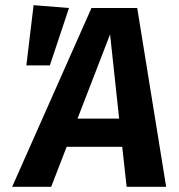

<svg xmlns="http://www.w3.org/2000/svg" viewBox="-20 -723 691 743"><path d="M453 -155H238L178 0H27L334 -692H511L623 0H470ZM441 -264 406 -590 280 -264ZM247 -692 173 -470H82L110 -703Z"/></svg>

Font: Fira Sans SemiBold
Style: Italic
Weight: 600
Italic angle: -8°
Designer: bBox Type GmbH & Carrois Corporate GbR & Edenspiekermann AG
Foundry: bBox Type GmbH & Carrois Corporate GbR & Edenspiekermann AG
Version: Version 4.301